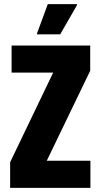

<svg xmlns="http://www.w3.org/2000/svg" viewBox="-20 -908 486 928"><path d="M29 0V-124L237 -557H36V-688H416V-566L206 -131H417V0ZM159 -742V-747L211 -888H352V-883L271 -742Z"/></svg>

Font: Saira Condensed ExtraBold
Style: Regular
Weight: 800
Width: 3
Designer: Hector Gatti with collaboration of the Omnibus-Type team
Foundry: Omnibus-Type
Version: Version 1.101